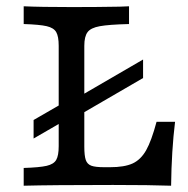

<svg xmlns="http://www.w3.org/2000/svg" viewBox="-20 -591 599 611"><path d="M166.8 -125.8V-445.2Q166.8 -475.1 158.9 -488.8Q151 -502.5 128.5 -507.7Q106 -512.9 55.4 -514.5V-571Q108.5 -568.5 208.3 -568.5Q296.9 -568.6 331.7 -569.4Q361.6 -569.4 390.6 -571V-514.5Q326.3 -512.9 297.5 -507.6Q268.8 -502.4 258.6 -488.6Q248.3 -474.9 248.3 -445.2V-124.6Q248.3 -95.3 253 -81.8Q257.7 -68.4 270.7 -63.6Q283.6 -58.9 311.9 -58.9H329.8Q376 -58.9 402 -70.8Q427.9 -82.7 445 -112.7Q462 -142.8 478.2 -203.4H537.1Q525.9 -112.1 524.5 0Q458.7 -2.4 339.5 -2.4Q145.6 -2.4 55.4 0V-56.5Q106 -58.1 128.5 -63.3Q151 -68.5 158.9 -82.2Q166.8 -95.9 166.8 -125.8ZM205.5 -268.1 435.3 -401.6V-342.7L205.5 -209.2ZM86.9 -209.1 205.5 -277.6V-218.8L86.9 -150.2Z"/></svg>

Font: Playfair Micro SmCond SmLight
Style: Regular
Weight: 360
Width: 4
Designer: Claus Eggers Sørensen
Foundry: Claus Eggers Sørensen
Version: Version 2.100;Glyphs 3.2 (3219)